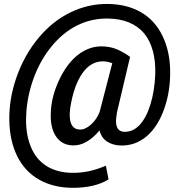

<svg xmlns="http://www.w3.org/2000/svg" viewBox="-20 -715 913 957"><path d="M581.1 10.3Q543.5 9.3 514.6 -8.8Q485.8 -26.9 476.1 -64.9Q412.1 11.2 344.2 9.8Q288.6 8.8 258.8 -35.4Q229 -79.6 233.4 -157.7Q236.8 -236.3 275.6 -318.1Q314.5 -399.9 369.6 -442.4Q424.8 -484.9 489.3 -483.9Q530.8 -482.9 563.2 -469Q595.7 -455.1 628.4 -431.6L563 -154.8L559.1 -125.5Q555.7 -94.7 565.4 -76.9Q575.2 -59.1 598.1 -58.1Q641.6 -56.2 675 -91.3Q708.5 -126.5 729.5 -193.6Q750.5 -260.7 753.9 -344.7Q755.9 -410.2 741.5 -462.4Q727.1 -514.6 697.8 -549.3Q636.7 -620.6 518.6 -622.6Q437 -624 365.2 -588.6Q293.5 -553.2 236.1 -482.7Q178.7 -412.1 146.2 -321Q113.8 -230 110.4 -137.2Q106.4 -52.7 132.1 12.7Q157.7 78.1 211.2 112.1Q264.6 146 342.3 146.5Q423.3 147.5 507.8 110.8L521 179.2Q453.6 221.2 341.8 221.2Q246.6 220.7 175.5 180.7Q104.5 140.6 66.4 64.5Q28.3 -11.7 26.4 -114.7Q24.4 -222.7 63 -332Q101.6 -441.4 171.9 -525.9Q242.2 -610.4 331.8 -653.6Q421.4 -696.8 519.5 -695.3Q613.3 -693.8 682.1 -654.3Q751 -614.7 788.6 -538.8Q826.2 -462.9 828.1 -365.2Q830.1 -262.2 798.6 -172.9Q767.1 -83.5 710.7 -35.6Q654.3 12.2 581.1 10.3ZM327.6 -149.9Q325.2 -70.8 377 -69.3Q404.3 -67.9 433.3 -94Q462.4 -120.1 476.6 -157.2L539.6 -399.9Q517.6 -408.2 497.6 -409.2Q434.1 -411.6 390.9 -350.3Q347.7 -289.1 330.1 -177.2Z"/></svg>

Font: TypoPRO Roboto
Style: Italic
Weight: 500
Italic angle: -12°
Designer: Google
Version: Version 2.136; 2016